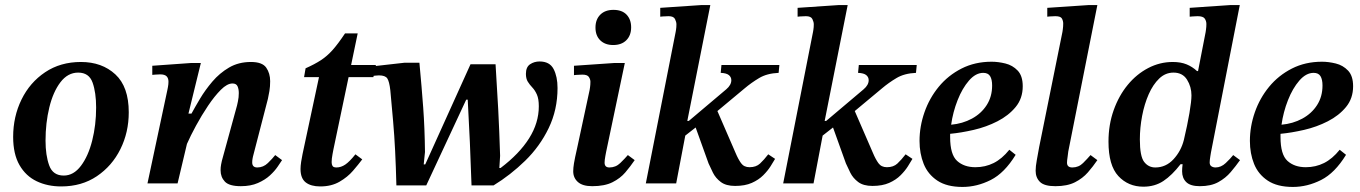

<svg xmlns="http://www.w3.org/2000/svg" viewBox="-20 -725 5377 759"><path d="M222 12Q168 12 125 -8.5Q82 -29 57 -72.5Q32 -116 32 -184Q32 -264 65 -331.5Q98 -399 158.5 -439.5Q219 -480 300 -480Q383 -480 436 -431Q489 -382 489 -281Q489 -202 456 -135.5Q423 -69 363 -28.5Q303 12 222 12ZM232 -31Q271 -31 300 -69.5Q329 -108 344.5 -169.5Q360 -231 360 -300Q360 -359 346 -398.5Q332 -438 289 -438Q248 -438 219 -400Q190 -362 175 -300.5Q160 -239 160 -169Q160 -111 174.5 -71Q189 -31 232 -31Z M932 11Q886 11 869 -7Q852 -25 852 -52Q852 -64 854 -74.5Q856 -85 857 -89L917 -308Q917 -308 920.5 -324Q924 -340 924 -357Q924 -373 919 -384Q914 -395 899 -395Q878 -395 853 -370Q828 -345 802.5 -307Q777 -269 755 -228.5Q733 -188 719 -156L682 0H563L642 -371Q642 -371 644 -381.5Q646 -392 646 -402Q646 -416 638.5 -423.5Q631 -431 613 -431Q604 -431 593 -430Q582 -429 582 -429V-465L736 -476H774L725 -276H737Q750 -300 770.5 -334.5Q791 -369 819.5 -402.5Q848 -436 885.5 -458Q923 -480 972 -480Q1017 -480 1032.5 -457.5Q1048 -435 1048 -404Q1048 -383 1045 -365Q1042 -347 1039 -334L980 -106Q980 -106 978.5 -98.5Q977 -91 977 -83Q977 -63 997 -63Q1021 -63 1039 -80.5Q1057 -98 1068 -112L1095 -92Q1089 -83 1077.5 -66Q1066 -49 1047 -31.5Q1028 -14 999.5 -1.5Q971 11 932 11Z M1246 12Q1209 12 1188.5 -4Q1168 -20 1168 -57Q1168 -69 1170.5 -85.5Q1173 -102 1176 -116L1241 -420H1182L1188 -455Q1224 -471 1248.5 -487Q1273 -503 1294.5 -527Q1316 -551 1344 -593H1394L1368 -468H1466L1456 -420H1358L1298 -134Q1298 -134 1294.5 -115.5Q1291 -97 1291 -84Q1291 -75 1294.5 -69Q1298 -63 1310 -63Q1328 -63 1345 -74.5Q1362 -86 1385 -115L1412 -95Q1397 -75 1375.5 -50Q1354 -25 1322 -6.5Q1290 12 1246 12Z M1665 8H1547Q1545 -68 1542 -128.5Q1539 -189 1534 -246Q1529 -303 1523 -368Q1519 -403 1511 -415Q1503 -427 1478 -427Q1470 -427 1463.5 -426Q1457 -425 1446 -424V-462L1579 -477H1638Q1647 -381 1653 -299.5Q1659 -218 1660 -124L1655 -75H1661L1840 -471H1939Q1945 -379 1949.5 -293Q1954 -207 1957 -109L1954 -61H1959Q2033 -117 2071.5 -178Q2110 -239 2110 -305Q2110 -334 2102.5 -351Q2095 -368 2084.5 -379Q2074 -390 2066.5 -402Q2059 -414 2059 -433Q2059 -460 2075.5 -471Q2092 -482 2113 -482Q2153 -482 2168.5 -452Q2184 -422 2184 -377Q2184 -291 2149 -218.5Q2114 -146 2056 -89.5Q1998 -33 1931 8H1844Q1841 -81 1837.5 -161.5Q1834 -242 1829 -331H1823Z M2321 11Q2283 11 2264.5 -5.5Q2246 -22 2246 -48Q2246 -61 2249 -79.5Q2252 -98 2262 -142L2311 -370Q2311 -370 2312.5 -380Q2314 -390 2314 -402Q2314 -411 2308 -420.5Q2302 -430 2282 -430Q2269 -430 2259 -429Q2249 -428 2249 -428V-465L2409 -476H2450L2376 -124Q2376 -124 2373 -108Q2370 -92 2370 -82Q2370 -63 2389 -63Q2414 -63 2432 -80.5Q2450 -98 2462 -112L2489 -92Q2472 -67 2452 -43.5Q2432 -20 2401 -4.5Q2370 11 2321 11ZM2404 -547Q2372 -547 2353 -565.5Q2334 -584 2334 -616Q2334 -648 2353 -667Q2372 -686 2405 -686Q2439 -686 2457 -667Q2475 -648 2475 -617Q2475 -585 2456 -566Q2437 -547 2404 -547Z M2653 0H2533L2651 -599Q2651 -599 2652.5 -608Q2654 -617 2654 -629Q2654 -638 2648.5 -649.5Q2643 -661 2623 -661Q2610 -661 2600 -660Q2590 -659 2590 -659V-694L2753 -705H2788L2697 -247H2703L2851 -372Q2871 -389 2871 -408Q2871 -420 2861.5 -428Q2852 -436 2829 -437L2832 -468H3061L3058 -437Q3012 -435 2981 -416.5Q2950 -398 2924 -376L2816 -286L2888 -120Q2898 -96 2909.5 -80Q2921 -64 2943 -64Q2969 -64 2984.5 -78.5Q3000 -93 3017 -115L3044 -97Q3037 -85 3026 -67.5Q3015 -50 2997 -32Q2979 -14 2952 -2Q2925 10 2886 10Q2850 10 2829.5 -5.5Q2809 -21 2798.5 -42Q2788 -63 2781 -79L2730 -221L2689 -189Z M3196 0H3076L3194 -599Q3194 -599 3195.5 -608Q3197 -617 3197 -629Q3197 -638 3191.5 -649.5Q3186 -661 3166 -661Q3153 -661 3143 -660Q3133 -659 3133 -659V-694L3296 -705H3331L3240 -247H3246L3394 -372Q3414 -389 3414 -408Q3414 -420 3404.5 -428Q3395 -436 3372 -437L3375 -468H3604L3601 -437Q3555 -435 3524 -416.5Q3493 -398 3467 -376L3359 -286L3431 -120Q3441 -96 3452.5 -80Q3464 -64 3486 -64Q3512 -64 3527.5 -78.5Q3543 -93 3560 -115L3587 -97Q3580 -85 3569 -67.5Q3558 -50 3540 -32Q3522 -14 3495 -2Q3468 10 3429 10Q3393 10 3372.5 -5.5Q3352 -21 3341.5 -42Q3331 -63 3324 -79L3273 -221L3232 -189Z M3785 14Q3723 14 3685.5 -11Q3648 -36 3631.5 -77Q3615 -118 3615 -168Q3615 -225 3634.5 -281Q3654 -337 3691 -382Q3728 -427 3781 -454Q3834 -481 3900 -481Q3926 -481 3954.5 -474Q3983 -467 4003 -446Q4023 -425 4023 -384Q4023 -336 3995 -302Q3967 -268 3923 -245.5Q3879 -223 3829 -211.5Q3779 -200 3736 -196Q3736 -190 3736 -183Q3736 -114 3763.5 -89Q3791 -64 3836 -64Q3875 -64 3908 -80.5Q3941 -97 3970 -133L3995 -113Q3951 -41 3896.5 -13.5Q3842 14 3785 14ZM3740 -232Q3785 -236 3822 -256Q3859 -276 3880.5 -309.5Q3902 -343 3902 -387Q3902 -411 3894 -424Q3886 -437 3867 -437Q3837 -437 3810.5 -406.5Q3784 -376 3765.5 -329Q3747 -282 3740 -232Z M4152 11Q4108 11 4091 -6Q4074 -23 4074 -50Q4074 -67 4078.5 -91.5Q4083 -116 4088 -144L4180 -599Q4180 -599 4181.5 -609.5Q4183 -620 4183 -632Q4183 -642 4178 -651.5Q4173 -661 4152 -661Q4139 -661 4129.5 -660Q4120 -659 4120 -659V-694L4284 -705H4318L4203 -126Q4203 -122 4200.5 -106Q4198 -90 4198 -82Q4198 -63 4219 -63Q4244 -63 4261.5 -80.5Q4279 -98 4291 -112L4318 -92Q4301 -67 4280.5 -43.5Q4260 -20 4229.5 -4.5Q4199 11 4152 11Z M4500 13Q4440 13 4401 -29Q4362 -71 4362 -165Q4362 -232 4382.5 -289.5Q4403 -347 4438 -389.5Q4473 -432 4519 -456Q4565 -480 4616 -480Q4648 -480 4671 -470.5Q4694 -461 4712 -444H4716L4746 -598Q4746 -598 4747.5 -608.5Q4749 -619 4749 -630Q4749 -642 4742.5 -651.5Q4736 -661 4714 -661Q4705 -661 4694 -660Q4683 -659 4683 -659V-694L4844 -705H4881L4767 -122Q4767 -122 4764.5 -106.5Q4762 -91 4762 -83Q4762 -72 4769 -67.5Q4776 -63 4785 -63Q4807 -63 4825.5 -80.5Q4844 -98 4855 -112L4882 -92Q4865 -68 4845 -44.5Q4825 -21 4796 -5Q4767 11 4723 11Q4686 11 4669.5 -5Q4653 -21 4653 -48Q4653 -60 4655 -76H4647Q4613 -32 4579 -9.5Q4545 13 4500 13ZM4547 -63Q4589 -63 4619 -95.5Q4649 -128 4660 -172Q4674 -231 4682 -278Q4690 -325 4690 -348Q4690 -382 4672.5 -410Q4655 -438 4619 -438Q4587 -438 4562.5 -414.5Q4538 -391 4521 -352.5Q4504 -314 4495 -267Q4486 -220 4486 -174Q4486 -107 4503 -85Q4520 -63 4547 -63Z M5091 14Q5029 14 4991.5 -11Q4954 -36 4937.5 -77Q4921 -118 4921 -168Q4921 -225 4940.5 -281Q4960 -337 4997 -382Q5034 -427 5087 -454Q5140 -481 5206 -481Q5232 -481 5260.5 -474Q5289 -467 5309 -446Q5329 -425 5329 -384Q5329 -336 5301 -302Q5273 -268 5229 -245.5Q5185 -223 5135 -211.5Q5085 -200 5042 -196Q5042 -190 5042 -183Q5042 -114 5069.5 -89Q5097 -64 5142 -64Q5181 -64 5214 -80.5Q5247 -97 5276 -133L5301 -113Q5257 -41 5202.5 -13.5Q5148 14 5091 14ZM5046 -232Q5091 -236 5128 -256Q5165 -276 5186.5 -309.5Q5208 -343 5208 -387Q5208 -411 5200 -424Q5192 -437 5173 -437Q5143 -437 5116.5 -406.5Q5090 -376 5071.5 -329Q5053 -282 5046 -232Z"/></svg>

Font: STIX Two Text SemiBold
Style: Italic
Weight: 600
Italic angle: -12°
Designer: Ross Mills, John Hudson & Paul Hanslow, Tiro Typeworks Ltd; with prior portions MicroPress Inc. and Coen Hoffman, Elsevi
Foundry: Tiro Typeworks Ltd
Version: Version 2.13 b171